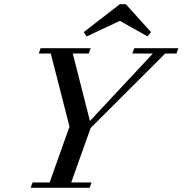

<svg xmlns="http://www.w3.org/2000/svg" viewBox="-20 -892 867 912"><path d="M697.3 -739.7 680.7 -719.2 549.3 -793 391.6 -718.8 377.9 -739.7 549.3 -872.1H577.6ZM125.5 0 134.8 -25.4H215.8L310.1 -290.5L221.2 -637.7H164.1L172.9 -663.1H410.6L401.4 -637.7H325.7L407.2 -317.4L706.1 -637.7H608.4L617.7 -663.1H827.1L818.4 -637.7H764.6L410.6 -284.2L318.4 -25.4H415L405.8 0Z"/></svg>

Font: Elstob 18pt Medium
Style: Italic
Weight: 500
Italic angle: -20°
Designer: Peter S. Baker
Version: Version 1.015